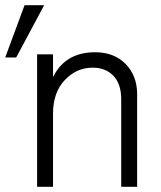

<svg xmlns="http://www.w3.org/2000/svg" viewBox="-43 -715 615 735"><path d="M51 -695 -23 -495H19L126 -695ZM160 -507H99V0H160V-280C160 -334 175 -376.8 205 -408.5C235 -440.2 270.7 -456 312 -456C344.7 -456 371 -445.7 391 -425C411 -404.3 421 -374.3 421 -335V0H482V-354C482 -401.3 467.3 -440 438 -470C408.7 -500 369.7 -515 321 -515C245 -515 191.3 -483.3 160 -420Z"/></svg>

Font: Hind Light
Style: Regular
Weight: 300
Designer: Manushi Parikh, Satya Rajpurohit
Foundry: Indian Type Foundry
Version: Version 1.201;PS 1.0;hotconv 1.0.78;makeotf.lib2.5.61930; tt